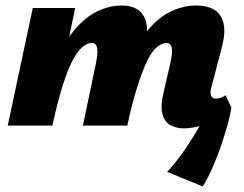

<svg xmlns="http://www.w3.org/2000/svg" viewBox="-20 -456 886 697"><path d="M647 10Q620 10 599 -1.5Q578 -13 570 -41Q562 -69 573 -117L598 -225Q607 -265 603.5 -282.5Q600 -300 585 -300Q568 -300 550 -285.5Q532 -271 515 -236.5Q498 -202 479.5 -144.5Q461 -87 442 0H383Q408 -130 442.5 -215Q477 -300 518 -348Q559 -396 603.5 -416Q648 -436 692 -436Q734 -436 759.5 -419.5Q785 -403 792 -369Q799 -335 785 -283L747 -138Q742 -120 746 -109Q750 -98 763 -98Q770 -98 778.5 -100.5Q787 -103 799 -110L820 -65Q797 -40 766.5 -23.5Q736 -7 705 1.5Q674 10 647 10ZM8 0 99 -427H253L164 0ZM115 0Q139 -126 172.5 -210Q206 -294 247 -343.5Q288 -393 332.5 -414.5Q377 -436 422 -436Q481 -436 502.5 -396Q524 -356 505 -283L436 0H281L328 -225Q336 -264 332.5 -282Q329 -300 314 -300Q295 -300 277 -283.5Q259 -267 241 -231.5Q223 -196 205.5 -138.5Q188 -81 170 0ZM716 221 587 168Q622 130 652.5 85Q683 40 707 -2Q731 -44 744 -74L820 -65Q817 -44 807.5 -8.5Q798 27 784 68.5Q770 110 752.5 150Q735 190 716 221Z"/></svg>

Font: Ysabeau Office Black
Style: Italic
Weight: 900
Italic angle: -12°
Designer: Christian Thalmann (Catharsis Fonts)
Version: Version 2.001;gftools[0.9.30]; featfreeze: tnum,lnum,ss02